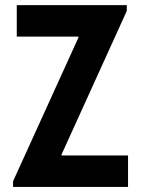

<svg xmlns="http://www.w3.org/2000/svg" viewBox="-20 -740 558 760"><path d="M31.7 0V-22.5L290.5 -591.3V-595.2H46.4V-719.7H481.9V-696.8L223.6 -128.4V-124.5H486.8V0Z"/></svg>

Font: Reddit Sans Condensed
Style: Bold
Weight: 700
Designer: Stephen Hutchings
Foundry: Reddit
Version: Version 1.014